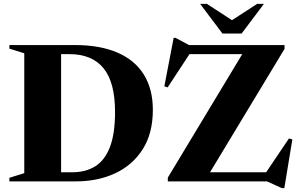

<svg xmlns="http://www.w3.org/2000/svg" viewBox="-20 -938 1546 993"><path d="M575 -358.5Q575 -512 515.5 -585Q456 -658 339 -658H206.5L193.5 -705H367.5Q497 -705 587 -666.2Q677 -627.5 723.8 -552.5Q770.5 -477.5 770.5 -370Q770.5 -248.5 718.2 -166.2Q666 -84 576.2 -42Q486.5 0 373 0H193.5L206.5 -47H353Q423.5 -47 473 -78.2Q522.5 -109.5 548.8 -178.2Q575 -247 575 -358.5ZM28.5 0V-18.5L105.5 -42.5V-662.5L28.5 -686.5V-705H296V0ZM1451.5 -705V-685L1046 -13.5L953.5 -47H1356.5L1474.5 -222L1492 -217L1450.5 35H1437.5L1361 0H848V-19.5L1254 -693L1401.5 -658H960L847 -486L830 -491.5L878 -742H888.5L957.5 -705ZM1203 -818.5H1156.5L1310 -918H1345L1229.5 -764.5H1130.5L1015 -918H1050Z"/></svg>

Font: Newsreader 60pt
Style: Bold
Weight: 700
Designer: Hugues Gentile
Foundry: Production Type
Version: Version 1.003